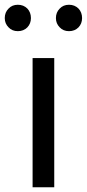

<svg xmlns="http://www.w3.org/2000/svg" viewBox="-45 -787 365 807"><path d="M92 -543H183V0H92ZM-9 -672Q-25 -688 -25 -711Q-25 -735 -9 -751Q6 -767 30 -767Q54 -767 70 -751Q85 -735 85 -711Q85 -688 70 -672Q54 -656 30 -656Q6 -656 -9 -672ZM206 -672Q190 -688 190 -711Q190 -735 206 -751Q221 -767 245 -767Q269 -767 285 -751Q300 -735 300 -711Q300 -688 285 -672Q269 -656 245 -656Q221 -656 206 -672Z"/></svg>

Font: KaiGen Gothic CN Regular
Style: Regular
Weight: 400
Designer: Ryoko NISHIZUKA  (kana & ideographs); Paul D. Hunt (Latin, Greek & Cyrillic); Wenlong ZHANG  (bopomofo); Sandoll Communi
Foundry: Adobe Systems Incorporated
Version: Version 1.002.20150501